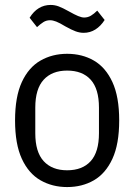

<svg xmlns="http://www.w3.org/2000/svg" viewBox="-20 -746 544 778"><path d="M252 12Q192 12 144 -15.5Q96 -43 68.5 -102.5Q41 -162 41 -258Q41 -354 68.5 -413.5Q96 -473 144 -500.5Q192 -528 252 -528Q313 -528 360.5 -500.5Q408 -473 435.5 -413.5Q463 -354 463 -258Q463 -162 435.5 -102.5Q408 -43 360.5 -15.5Q313 12 252 12ZM252 -56Q314 -56 347.5 -93Q381 -130 381 -206V-310Q381 -386 347.5 -423Q314 -460 252 -460Q191 -460 157 -423Q123 -386 123 -310V-206Q123 -130 157 -93Q191 -56 252 -56ZM319 -613Q303 -613 286.5 -619Q270 -625 245 -639Q222 -653 208 -658.5Q194 -664 183 -664Q168 -664 156 -656.5Q144 -649 130 -636L100 -674Q116 -700 137.5 -713Q159 -726 185 -726Q202 -726 218 -720Q234 -714 259 -700Q282 -687 296.5 -681Q311 -675 321 -675Q336 -675 348.5 -682.5Q361 -690 374 -703L404 -665Q388 -640 366.5 -626.5Q345 -613 319 -613Z"/></svg>

Font: IBM Plex Sans Condensed
Style: Regular
Weight: 400
Width: 3
Designer: Mike Abbink, Paul van der Laan, Pieter van Rosmalen
Foundry: Bold Monday
Version: Version 3.201